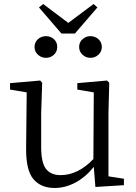

<svg xmlns="http://www.w3.org/2000/svg" viewBox="-20 -922 679 956"><path d="M374 -688Q374 -712 391 -727Q408 -742 430 -742Q453 -742 470 -727Q487 -712 487 -688Q487 -665 470 -649.5Q453 -634 430 -634Q408 -634 391 -649.5Q374 -665 374 -688ZM353 -755H286L174 -885L195 -902L320 -808L446 -902L465 -885ZM209 -634Q186 -634 169 -649.5Q152 -665 152 -688Q152 -712 169 -727Q186 -742 209 -742Q232 -742 248.5 -727Q265 -712 265 -688Q265 -665 248.5 -649.5Q232 -634 209 -634ZM520 -44 597 -32V0L455 9L447 -91Q405 -39 354.5 -12.5Q304 14 252 14Q184 14 146.5 -30Q109 -74 110 -184L113 -462L30 -476V-508L180 -521L190 -510L185 -358V-190Q185 -112 209 -81Q233 -50 282 -50Q368 -50 445 -130L447 -462L365 -476V-508L513 -521L524 -510L520 -358Z"/></svg>

Font: Shippori Mincho TTF
Style: Regular
Weight: 400
Version: Version 2.100